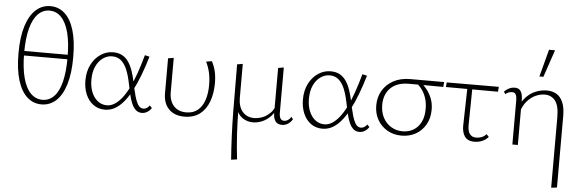

<svg xmlns="http://www.w3.org/2000/svg" viewBox="-57 -911 4242 1399"><g transform="rotate(5 2063.5 -211.0)"><path d="M257 8Q196 8 151.5 -32.5Q107 -73 82.5 -152Q58 -231 58 -349Q58 -468 83.5 -548.5Q109 -629 154.5 -670Q200 -711 261 -711Q321 -711 365.5 -671Q410 -631 434 -552Q458 -473 458 -355Q458 -236 433 -155Q408 -74 362.5 -33Q317 8 257 8ZM261 -26Q310 -26 345.5 -62.5Q381 -99 399 -171Q417 -243 417 -348Q417 -457 398 -530Q379 -603 343 -640.5Q307 -678 257 -678Q208 -678 172.5 -641.5Q137 -605 118 -533.5Q99 -462 99 -356Q99 -247 118.5 -173.5Q138 -100 174.5 -63Q211 -26 261 -26ZM82 -336V-369H430V-336Z M720 6Q672 6 636 -20Q600 -46 580.5 -91.5Q561 -137 561 -194Q561 -260 586.5 -310Q612 -360 654 -388Q696 -416 745 -416Q785 -416 812.5 -400.5Q840 -385 858.5 -357.5Q877 -330 889.5 -293.5Q902 -257 911 -215Q923 -156 934.5 -114Q946 -72 961 -49Q976 -26 999 -26Q1011 -26 1023 -32.5Q1035 -39 1044 -53L1061 -36Q1050 -18 1031.5 -6Q1013 6 991 6Q965 6 947 -10Q929 -26 916.5 -54.5Q904 -83 895.5 -120.5Q887 -158 878 -202Q867 -257 850 -298.5Q833 -340 806.5 -363Q780 -386 740 -386Q705 -386 673.5 -364Q642 -342 623 -301Q604 -260 604 -202Q604 -152 620 -112.5Q636 -73 665 -50Q694 -27 733 -27Q760 -27 786.5 -43Q813 -59 838.5 -90Q864 -121 888 -168Q912 -215 934 -277Q956 -339 977 -415L1011 -407Q989 -332 964.5 -268Q940 -204 913 -153Q886 -102 856 -66.5Q826 -31 792.5 -12.5Q759 6 720 6Z M1301 6Q1229 6 1188 -36Q1147 -78 1147 -152V-407L1188 -414V-164Q1188 -99 1221.5 -62.5Q1255 -26 1312 -26Q1364 -26 1397 -53.5Q1430 -81 1446 -129Q1462 -177 1462 -238Q1462 -287 1453 -328.5Q1444 -370 1425 -407L1467 -414Q1486 -378 1494.5 -340Q1503 -302 1503 -256Q1503 -181 1481 -121.5Q1459 -62 1414.5 -28Q1370 6 1301 6Z M1669 289Q1656 115 1654 -59Q1652 -233 1652 -407L1693 -414V-166Q1693 -101 1724.5 -64.5Q1756 -28 1809 -28Q1837 -28 1867.5 -39Q1898 -50 1924.5 -75.5Q1951 -101 1964 -142L1979 -132Q1962 -85 1933.5 -55Q1905 -25 1871 -10.5Q1837 4 1803 4Q1763 4 1729 -17.5Q1695 -39 1681 -85L1690 -88Q1690 -1 1695.5 94.5Q1701 190 1712 283ZM2015 4Q1995 4 1981 -5Q1967 -14 1959.5 -32.5Q1952 -51 1952 -76V-407L1993 -414V-82Q1993 -55 2002 -41Q2011 -27 2030 -27Q2043 -27 2056.5 -35.5Q2070 -44 2080 -61L2092 -44Q2080 -22 2059.5 -9Q2039 4 2015 4Z M2311 6Q2263 6 2227 -20Q2191 -46 2171.5 -91.5Q2152 -137 2152 -194Q2152 -260 2177.5 -310Q2203 -360 2245 -388Q2287 -416 2336 -416Q2376 -416 2403.5 -400.5Q2431 -385 2449.5 -357.5Q2468 -330 2480.5 -293.5Q2493 -257 2502 -215Q2514 -156 2525.5 -114Q2537 -72 2552 -49Q2567 -26 2590 -26Q2602 -26 2614 -32.5Q2626 -39 2635 -53L2652 -36Q2641 -18 2622.5 -6Q2604 6 2582 6Q2556 6 2538 -10Q2520 -26 2507.5 -54.5Q2495 -83 2486.5 -120.5Q2478 -158 2469 -202Q2458 -257 2441 -298.5Q2424 -340 2397.5 -363Q2371 -386 2331 -386Q2296 -386 2264.5 -364Q2233 -342 2214 -301Q2195 -260 2195 -202Q2195 -152 2211 -112.5Q2227 -73 2256 -50Q2285 -27 2324 -27Q2351 -27 2377.5 -43Q2404 -59 2429.5 -90Q2455 -121 2479 -168Q2503 -215 2525 -277Q2547 -339 2568 -415L2602 -407Q2580 -332 2555.5 -268Q2531 -204 2504 -153Q2477 -102 2447 -66.5Q2417 -31 2383.5 -12.5Q2350 6 2311 6Z M2890 6Q2832 6 2786 -20.5Q2740 -47 2714 -93Q2688 -139 2688 -198Q2688 -258 2716 -306Q2744 -354 2796 -382Q2848 -410 2919 -410H3166L3163 -374Q3098 -375 3031.5 -375Q2965 -375 2910 -375Q2825 -375 2778 -329Q2731 -283 2731 -205Q2731 -153 2752 -112.5Q2773 -72 2811 -49Q2849 -26 2895 -26Q2939 -26 2973.5 -46Q3008 -66 3028.5 -105.5Q3049 -145 3049 -202Q3049 -245 3038.5 -279Q3028 -313 3009.5 -339.5Q2991 -366 2967 -384L2998 -391Q3022 -373 3043.5 -345.5Q3065 -318 3079 -282Q3093 -246 3093 -201Q3093 -138 3065.5 -91Q3038 -44 2992.5 -19Q2947 6 2890 6Z M3182 -375 3185 -409 3566 -410 3563 -374ZM3332 -102 3339 -407H3375L3371 -108Q3371 -86 3377 -67.5Q3383 -49 3397 -38Q3411 -27 3435 -27Q3454 -27 3473.5 -34.5Q3493 -42 3507 -59L3525 -40Q3508 -20 3481.5 -8Q3455 4 3423 4Q3397 4 3379 -4.5Q3361 -13 3351 -28.5Q3341 -44 3336.5 -63Q3332 -82 3332 -102Z M4010 289V-226Q4010 -311 3981.5 -347Q3953 -383 3905 -383Q3873 -383 3839 -368Q3805 -353 3776.5 -320.5Q3748 -288 3733 -236L3710 -251Q3730 -309 3762.5 -345Q3795 -381 3835.5 -397.5Q3876 -414 3919 -414Q3958 -414 3988 -396.5Q4018 -379 4035 -340Q4052 -301 4052 -239V284ZM3701 0V-325Q3701 -335 3699 -348Q3697 -361 3689.5 -370.5Q3682 -380 3666 -380Q3654 -380 3641 -375.5Q3628 -371 3618 -361L3606 -378Q3620 -394 3640.5 -404Q3661 -414 3682 -414Q3708 -414 3720 -401Q3732 -388 3736.5 -369.5Q3741 -351 3741 -334V0ZM3854 -511 3907 -711H3951L3883 -511Z"/></g></svg>

Font: Ysabeau Office ExtraLight
Style: Regular
Weight: 250
Designer: Christian Thalmann (Catharsis Fonts)
Version: Version 2.001;gftools[0.9.30]; featfreeze: tnum,lnum,ss02